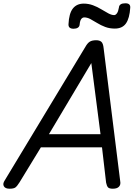

<svg xmlns="http://www.w3.org/2000/svg" viewBox="-60 -1135 831 1169"><path d="M-2 14Q-28 14 -36.5 -1Q-45 -16 -31 -37L460 -850Q473 -873 487 -881.5Q501 -890 526 -890Q546 -890 557 -880.5Q568 -871 571 -841L672 -31Q676 -11 664.5 1.5Q653 14 627 14Q605 14 597.5 5.5Q590 -3 586 -23L561 -238H189L59 -25Q44 -1 33.5 6.5Q23 14 -2 14ZM238 -318H552L496 -751ZM388 -960Q356 -960 357 -987Q360 -1053 383.5 -1083Q407 -1113 450 -1113Q479 -1113 506 -1103Q533 -1093 556.5 -1078.5Q580 -1064 600 -1053.5Q620 -1043 635 -1043Q644 -1043 652 -1054Q660 -1065 664 -1089Q666 -1115 703 -1115Q720 -1115 727 -1108Q734 -1101 733 -1088Q729 -1024 707 -992.5Q685 -961 639 -961Q607 -961 580.5 -971Q554 -981 531.5 -995Q509 -1009 490 -1019Q471 -1029 453 -1029Q442 -1029 434.5 -1019Q427 -1009 425 -986Q424 -973 414 -966.5Q404 -960 388 -960Z"/></svg>

Font: Playwrite IS
Style: Regular
Weight: 400
Designer: Veronika Burian, José Scaglione
Foundry: TypeTogether
Version: Version 1.002